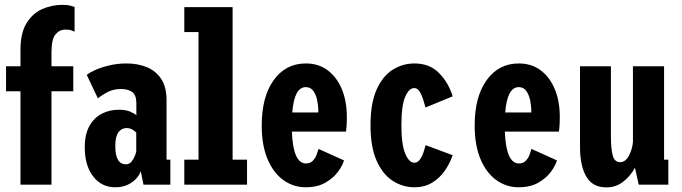

<svg xmlns="http://www.w3.org/2000/svg" viewBox="-20 -780 2880 811"><path d="M66.5 0V-394.5H5.5V-500H66.5V-570.5Q66.5 -640.5 92 -682Q117.5 -723.5 158 -741.5Q198.5 -759.5 243.5 -759.5Q265 -759.5 277.5 -756Q290 -752.5 295 -750.5V-646Q290 -648.5 281.5 -651.8Q273 -655 256 -655Q231 -655 214.2 -634.5Q197.5 -614 197.5 -558.5V-500H289.5V-394.5H197.5V0Z M466.5 11Q409 11 373.5 -34.8Q338 -80.5 338 -158Q338 -213 357.8 -248Q377.5 -283 410.2 -299.8Q443 -316.5 481.5 -316.5Q513 -316.5 532 -307.5Q551 -298.5 556 -293V-343.5Q556 -377.5 539.2 -390.8Q522.5 -404 490 -404Q455.5 -404 428.8 -388.2Q402 -372.5 393.5 -364.5L346.5 -463.5Q355.5 -472 380.5 -483.5Q405.5 -495 440.5 -503.5Q475.5 -512 514.5 -512Q561.5 -512 599.8 -496.5Q638 -481 660.8 -446.8Q683.5 -412.5 683.5 -356.5V-105.5H699.5V0H586L574.5 -57.5Q571 -43.5 557.2 -27.5Q543.5 -11.5 520.8 -0.2Q498 11 466.5 11ZM511.5 -86Q526 -86 535.2 -97Q544.5 -108 549.5 -121Q554.5 -134 555.5 -140V-220Q551.5 -224.5 540.5 -231.8Q529.5 -239 514.5 -239Q493.5 -239 480.2 -221.2Q467 -203.5 467 -163Q467 -86 511.5 -86Z M758.5 0V-105.5H818.5V-644.5H758.5V-750H962.5V-105.5H1023.5V0Z M1271 11Q1219 11 1176.8 -19.5Q1134.5 -50 1110 -108.2Q1085.5 -166.5 1085.5 -250.5Q1085.5 -371.5 1136.2 -441.8Q1187 -512 1272 -512Q1325.5 -512 1364.2 -483Q1403 -454 1424 -403.2Q1445 -352.5 1445 -287Q1445 -260.5 1443.8 -246Q1442.5 -231.5 1441.5 -224H1213Q1218 -89.5 1272.5 -89.5Q1290.5 -89.5 1301.2 -100.8Q1312 -112 1317.5 -126.8Q1323 -141.5 1325.5 -151L1433 -102.5Q1427.5 -82 1408.2 -55.2Q1389 -28.5 1355 -8.8Q1321 11 1271 11ZM1271.5 -412Q1223 -412 1214.5 -305H1324.5V-311Q1324.5 -334.5 1319.5 -357.8Q1314.5 -381 1303 -396.5Q1291.5 -412 1271.5 -412Z M1730.5 11Q1681 11 1638.8 -16.2Q1596.5 -43.5 1570.8 -101.2Q1545 -159 1545 -251Q1545 -344 1570.8 -401.5Q1596.5 -459 1638.8 -485.5Q1681 -512 1730.5 -512Q1795 -512 1835 -471Q1875 -430 1892 -373L1777.5 -326Q1773 -341.5 1767 -360.8Q1761 -380 1752 -394Q1743 -408 1729.5 -408Q1707.5 -408 1691.5 -371Q1675.5 -334 1675.5 -251Q1675.5 -169 1691.8 -130.8Q1708 -92.5 1730.5 -92.5Q1743.5 -92.5 1753.2 -105.8Q1763 -119 1768.8 -136.5Q1774.5 -154 1777.5 -167L1892 -124.5Q1880.5 -90.5 1859.2 -59.5Q1838 -28.5 1806 -8.8Q1774 11 1730.5 11Z M2170.5 11Q2118.5 11 2076.2 -19.5Q2034 -50 2009.5 -108.2Q1985 -166.5 1985 -250.5Q1985 -371.5 2035.8 -441.8Q2086.5 -512 2171.5 -512Q2225 -512 2263.8 -483Q2302.5 -454 2323.5 -403.2Q2344.5 -352.5 2344.5 -287Q2344.5 -260.5 2343.2 -246Q2342 -231.5 2341 -224H2112.5Q2117.5 -89.5 2172 -89.5Q2190 -89.5 2200.8 -100.8Q2211.5 -112 2217 -126.8Q2222.5 -141.5 2225 -151L2332.5 -102.5Q2327 -82 2307.8 -55.2Q2288.5 -28.5 2254.5 -8.8Q2220.5 11 2170.5 11ZM2171 -412Q2122.5 -412 2114 -305H2224V-311Q2224 -334.5 2219 -357.8Q2214 -381 2202.5 -396.5Q2191 -412 2171 -412Z M2541.5 11.5Q2483 11.5 2456.5 -34Q2430 -79.5 2430 -158.5V-500H2560.5V-203Q2560.5 -154.5 2567.8 -124.8Q2575 -95 2599.5 -95Q2622 -95 2636.5 -122.5Q2651 -150 2653.5 -180V-500H2785V-105.5H2803V0H2678L2662 -71.5Q2643.5 -37 2612.8 -12.8Q2582 11.5 2541.5 11.5Z"/></svg>

Font: Trispace Condensed SemiBold
Style: Regular
Weight: 600
Width: 3
Designer: Tyler Finck
Foundry: Etcetera Type Company
Version: Version 1.210; ttfautohint (v1.8.3)